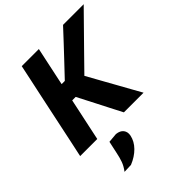

<svg xmlns="http://www.w3.org/2000/svg" viewBox="-271 -865 1305 1305"><g transform="rotate(-45 382.0 -212.0)"><path d="M17 0Q29.5 -57 40.8 -110.8Q52 -164.5 66.5 -232.5L117.5 -473.5Q132.5 -542.5 144.2 -598Q156 -653.5 168.5 -713H333Q320.5 -654 308.5 -598.2Q296.5 -542.5 282 -473.5L274 -435H304.5L408.5 -545Q444.5 -583 481 -622.2Q517.5 -661.5 565.5 -713H764Q706 -654 650.2 -597.2Q594.5 -540.5 538.5 -483.5L423 -365.5L490.5 -244Q512 -205.5 536.8 -161Q561.5 -116.5 585.2 -74Q609 -31.5 626.5 0H437.5Q413 -47.5 391.5 -89Q370 -130.5 349.5 -171L280 -306H246.5L231 -232.5Q216.5 -164.5 205 -110.8Q193.5 -57 181.5 0ZM154.5 289Q178 258.5 189 227.8Q200 197 207.5 159.5Q212.5 137.5 217 115.5Q221.5 93.5 226.5 72L295 66Q331.5 70 347.5 91.2Q363.5 112.5 357.5 143Q348 189.5 311.2 226.8Q274.5 264 219 286.5Z"/></g></svg>

Font: Commissioner
Style: Bold Italic
Weight: 700
Italic angle: -12°
Designer: Kostas Bartsokas
Foundry: Kostas Bartsokas
Version: Version 1.000; ttfautohint (v1.8.3)